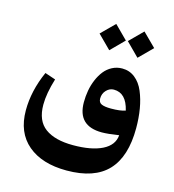

<svg xmlns="http://www.w3.org/2000/svg" viewBox="-118 -698 915 1008"><g transform="rotate(15 339.5 -193.5)"><path d="M542.5 -599.1 614.3 -527.8 542.5 -456.1 471.2 -527.8ZM389.2 -599.1 460.4 -527.8 389.2 -456.1 317.4 -527.8ZM462.9 -29.3Q331.1 -29.3 331.1 -158.2Q331.1 -190.4 336.7 -221.9Q342.3 -253.4 354.5 -282.2Q366.7 -311 384 -333Q401.4 -355 426.5 -368.2Q451.7 -381.3 481 -381.3Q520.5 -381.3 550.5 -357.4Q580.6 -333.5 597.9 -292.2Q615.2 -251 623.5 -201.9Q631.8 -152.8 631.8 -97.2Q631.8 57.6 559.1 134.8Q486.3 211.9 335.4 211.9Q201.7 211.9 124.8 147Q47.9 82 47.9 -38.6Q47.9 -144.5 96.7 -253.9L154.3 -234.4Q128.9 -151.9 128.9 -90.8Q128.9 -3.4 182.1 35.6Q235.4 74.7 334 74.7Q433.6 74.7 492.2 45.7Q550.8 16.6 555.2 -38.6Q495.6 -29.3 462.9 -29.3ZM476.6 -162.6Q526.9 -162.6 555.2 -172.4Q534.2 -262.7 466.8 -262.7Q443.8 -262.7 426.3 -244.4Q408.7 -226.1 408.7 -199.2Q408.7 -177.7 425.5 -170.2Q442.4 -162.6 476.6 -162.6Z"/></g></svg>

Font: Sahel SemiBold WOL
Style: SemiBold-WOL
Weight: 600
Foundry: Saber Rastikerdar (saber.rastikerdar@gmail.com)
Version: Version 3.4.0